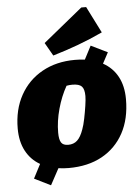

<svg xmlns="http://www.w3.org/2000/svg" viewBox="-61 -877 738 1019"><g transform="rotate(-5 308.0 -367.0)"><path d="M271 13Q242 13 216 9L169 96L82 53L121 -22Q72 -50 45.5 -100Q19 -150 19 -219Q19 -320 61 -396Q103 -472 178.5 -514Q254 -556 353 -556Q381 -556 406 -553L443 -624L531 -581L500 -523Q551 -495 578 -445Q605 -395 605 -325Q605 -220 564 -144.5Q523 -69 448.5 -28Q374 13 271 13ZM279 -110Q308 -110 327 -127.5Q346 -145 360 -185Q368 -206 375 -240.5Q382 -275 387 -308.5Q392 -342 392 -360Q392 -397 378 -411.5Q364 -426 328 -426Q312 -426 297 -423Q267 -370 249 -305Q231 -240 231 -179Q231 -142 241.5 -126Q252 -110 279 -110ZM241 -589 201 -659 411 -830H437L508 -689Q442 -658 375.5 -633.5Q309 -609 241 -589Z"/></g></svg>

Font: Piazzolla SC Black
Style: Italic
Weight: 900
Italic angle: -11.3°
Designer: Juan Pablo del Peral
Foundry: Huerta Tipografica
Version: Version 1.330